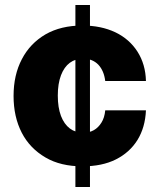

<svg xmlns="http://www.w3.org/2000/svg" viewBox="-20 -747 637 767"><path d="M339.4 0H281.2V-727.1H339.4ZM309.6 -82.5Q222.2 -82.5 162.1 -117.7Q99.1 -154.3 66.9 -216.8Q34.2 -280.3 34.2 -363.8Q34.2 -447.8 67.4 -510.7Q100.1 -573.7 162.1 -609.9Q223.6 -645 309.1 -645Q384.3 -645 441.4 -617.7Q497.1 -590.8 529.3 -540.5Q561.5 -489.7 563 -423.3H400.4Q395.5 -464.4 372.6 -488.8Q349.1 -512.7 312 -512.7Q281.2 -512.7 258.8 -496.1Q236.3 -479.5 223.6 -446.3Q210.9 -412.6 210.9 -365.2Q210.9 -317.4 223.6 -283.7Q236.3 -251 258.8 -233.9Q281.7 -216.8 312 -216.8Q336.9 -216.8 355 -227.1Q373 -237.3 385.3 -257.3Q397.5 -276.4 400.4 -306.2H563Q560.1 -238.3 529.3 -188Q498 -137.7 442.4 -109.9Q387.7 -82.5 309.6 -82.5Z"/></svg>

Font: My Font
Style: Regular
Weight: 500
Designer: Rasmus Andersson
Foundry: rsms
Version: Version 0.001